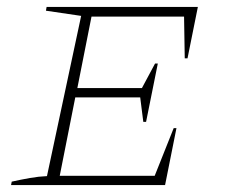

<svg xmlns="http://www.w3.org/2000/svg" viewBox="-20 -536 653 556"><path d="M12 0 14 -10Q41 -16 66.5 -20.5Q92 -25 116 -26L215 -490L113 -505L115 -516H553L523 -367H515L513 -488H245L204 -281H391L429 -352H437L403 -183H395L386 -254H198L153 -27H428L483 -165H491L458 0Z"/></svg>

Font: Piazzolla SC Thin
Style: Italic
Weight: 100
Italic angle: -11.3°
Designer: Juan Pablo del Peral
Foundry: Huerta Tipografica
Version: Version 1.330